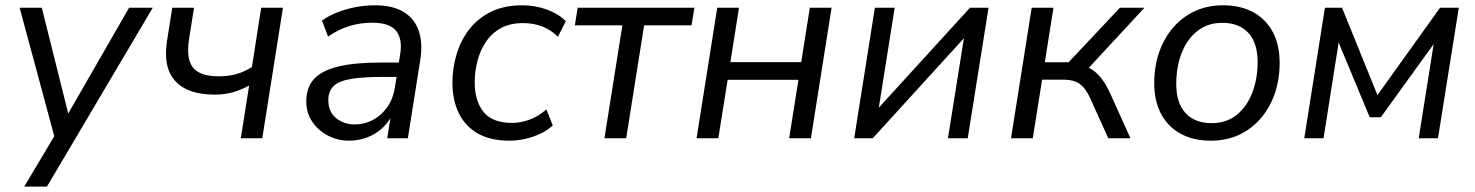

<svg xmlns="http://www.w3.org/2000/svg" viewBox="-20 -515 5494 715"><path d="M70.2 180 192.4 -24.9 187 10.2 53.1 -486.3H135.7L242.5 -58.6H214.7L460.8 -486.3H548.9L154.7 180Z M876.7 0 907.8 -196.6Q877.7 -179.9 846.7 -171.3Q815.7 -162.7 779.3 -162.7Q678.2 -162.7 632.4 -213.5Q586.5 -264.4 602 -363.1L621.5 -486.3H702.5L683.9 -368.8Q676.4 -320.9 685.3 -290.2Q694.1 -259.5 721.4 -245.1Q748.6 -230.8 794.4 -230.8Q830.5 -230.8 859.6 -238.9Q888.7 -247 918.1 -265.3L952.7 -486.3H1033.7L956.7 0Z M1280.2 8.9Q1237.9 8.9 1201.4 -10Q1165 -28.9 1142.7 -61.8Q1120.5 -94.8 1120.5 -137.3Q1120.5 -188.8 1149.2 -220.5Q1178 -252.2 1239 -267.1Q1300 -282 1395.5 -282H1476L1467.7 -228.6H1406.8Q1329.8 -228.6 1285.2 -220.7Q1240.7 -212.9 1221.7 -193.9Q1202.7 -174.9 1202.7 -142.1Q1202.7 -98.1 1232.1 -74.9Q1261.4 -51.6 1300.2 -51.6Q1336.4 -51.6 1368 -68Q1399.5 -84.4 1421.8 -115.5Q1444 -146.6 1450.6 -190.1L1470.1 -311.7Q1479.7 -369.8 1455.1 -400.1Q1430.5 -430.4 1367.1 -430.4Q1322 -430.4 1281.6 -418.2Q1241.1 -405.9 1201.7 -378.9L1179 -438.3Q1203 -455.8 1235.1 -468.6Q1267.2 -481.3 1303.5 -488.3Q1339.8 -495.3 1375.6 -495.3Q1444 -495.3 1484.5 -469.7Q1525 -444.2 1540 -398.2Q1554.9 -352.1 1544.9 -290.3L1498.8 0H1422.1L1439.1 -110.4H1449.1Q1435.7 -69.8 1409.1 -43.2Q1382.5 -16.7 1348.9 -3.9Q1315.3 8.9 1280.2 8.9Z M1878.2 8.9Q1806 8.9 1758.8 -18.3Q1711.5 -45.5 1688.2 -94.4Q1664.8 -143.3 1664.8 -207.2Q1664.8 -260.6 1680 -312.1Q1695.2 -363.6 1726.8 -404.9Q1758.4 -446.2 1807.7 -470.8Q1857 -495.3 1924.9 -495.3Q1973.3 -495.3 2017 -479.2Q2060.7 -463.1 2087.1 -436L2057.6 -378.1Q2032.5 -403.4 1999.9 -416.2Q1967.3 -429 1927.6 -429Q1879.3 -429 1845 -410.1Q1810.8 -391.2 1789.4 -358.9Q1767.9 -326.7 1757.9 -287.6Q1747.8 -248.5 1747.8 -207.6Q1747.8 -139.5 1780.5 -98.4Q1813.3 -57.3 1887.7 -57.3Q1918.4 -57.3 1952.3 -69.6Q1986.2 -82 2014.8 -107.7L2038.5 -47.8Q2019.5 -30.2 1992.8 -17.4Q1966.1 -4.7 1936.4 2.1Q1906.7 8.9 1878.2 8.9Z M2230.9 0 2297.7 -420.7H2120.7L2131.3 -486.3H2565.9L2555.2 -420.7H2378.7L2311.9 0Z M2574 0 2651 -486.3H2732L2699.9 -283.6H2963.7L2995.8 -486.3H3076.8L2999.8 0H2918.8L2953.4 -217.9H2689.7L2655 0Z M3161 0 3238 -486.3H3311.8L3246.8 -77.1H3218.9L3592.3 -486.3H3661.3L3583.8 0H3510.1L3575.5 -409.7H3603.4L3230 0Z M3745 0 3822 -486.3H3903L3870.9 -283.1H3959.4L4150.6 -486.3H4242.1L4023.4 -250.4L3993.6 -273.2Q4018.1 -271.7 4039.1 -260.5Q4060.1 -249.3 4078.9 -226.5Q4097.8 -203.7 4114.9 -165.9L4189.8 0H4107.3L4040.7 -147.2Q4028 -175.5 4013.8 -190.9Q3999.7 -206.3 3981.5 -212.4Q3963.3 -218.4 3938.5 -218.4H3860.7L3826 0Z M4489.2 8.9Q4424.1 8.9 4376.6 -17Q4329.1 -42.9 4303.7 -91.1Q4278.3 -139.2 4278.3 -205.2Q4278.3 -266.9 4296.4 -319.7Q4314.5 -372.4 4348.5 -412Q4382.6 -451.6 4429.5 -473.4Q4476.3 -495.3 4534.4 -495.3Q4600 -495.3 4647.3 -469.3Q4694.6 -443.4 4719.9 -395.5Q4745.3 -347.6 4745.3 -281.2Q4745.3 -219.4 4727.2 -166.7Q4709.1 -114 4675.1 -74.4Q4641 -34.8 4594.2 -12.9Q4547.3 8.9 4489.2 8.9ZM4491.7 -56.4Q4547.2 -56.4 4585.4 -87.1Q4623.5 -117.9 4643.4 -169.8Q4663.3 -221.7 4663.3 -284.1Q4663.3 -355.8 4628.5 -392.9Q4593.6 -430 4531.9 -430Q4476.9 -430 4438.5 -399.2Q4400.1 -368.4 4380.2 -317Q4360.3 -265.7 4360.3 -202.2Q4360.3 -131 4395.2 -93.7Q4430 -56.4 4491.7 -56.4Z M4837 0 4914 -486.3H4977.6L5109.6 -160.8L5342.7 -486.3H5412.5L5335 0H5263.2L5325.6 -393.2H5349.5L5122.2 -78.4H5080.7L4949.9 -393.2H4970.8L4908.8 0Z"/></svg>

Font: Nunito Sans 12pt ExtraLight
Style: Italic
Weight: 200
Italic angle: -9°
Designer: Vernon Adams
Foundry: Vernon Adams
Version: Version 3.101;gftools[0.9.27]